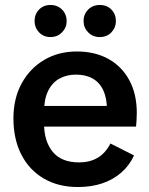

<svg xmlns="http://www.w3.org/2000/svg" viewBox="-20 -740 599 772"><path d="M293 12Q214 12 155.5 -22.5Q97 -57 65.5 -119Q34 -181 34 -264Q34 -344 67 -404.5Q100 -465 157.5 -499Q215 -533 289 -533Q362 -533 416 -503Q470 -473 500 -417.5Q530 -362 530 -286Q530 -271 529 -256Q528 -241 527 -231H96V-314H448L410 -299Q410 -345 395.5 -376.5Q381 -408 353 -424Q325 -440 285 -440Q248 -440 219 -424Q190 -408 173.5 -374.5Q157 -341 157 -289V-245Q157 -172 192 -129.5Q227 -87 298 -87Q341 -87 372.5 -105.5Q404 -124 424 -163L519 -115Q500 -74 467 -45.5Q434 -17 390.5 -2.5Q347 12 293 12ZM183 -591Q155 -591 137 -610Q119 -629 119 -655Q119 -683 137 -701.5Q155 -720 183 -720Q211 -720 229.5 -701.5Q248 -683 248 -655Q248 -629 229.5 -610Q211 -591 183 -591ZM381 -591Q353 -591 334.5 -610Q316 -629 316 -655Q316 -683 334.5 -701.5Q353 -720 381 -720Q410 -720 428 -701.5Q446 -683 446 -655Q446 -629 428 -610Q410 -591 381 -591Z"/></svg>

Font: TikTok Sans 24pt SemiBold
Style: Regular
Weight: 600
Version: Version 4.000